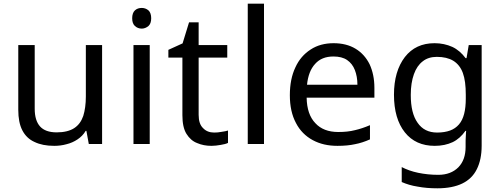

<svg xmlns="http://www.w3.org/2000/svg" viewBox="-20 -780 2714 1040"><path d="M445 -536H533V0H461L448 -71H444C433 -52 418 -37 400 -25C382 -13 362 -4 341 1C320 7 297 10 274 10C231 10 196 3 167 -11C138 -24 116 -45 101 -74C86 -103 79 -140 79 -185V-536H168V-191C168 -148 178 -116 197 -95C216 -74 246 -63 287 -63C327 -63 359 -71 382 -86C405 -101 421 -123 431 -152C440 -181 445 -216 445 -257V-536Z M703 -536H791V0H703V-536ZM748 -737C761 -737 773 -733 784 -724C794 -715 799 -700 799 -681C799 -662 794 -648 784 -639C773 -630 761 -625 748 -625C733 -625 721 -630 711 -639C701 -648 696 -662 696 -681C696 -700 701 -715 711 -724C721 -733 733 -737 748 -737Z M1140 -62C1153 -62 1167 -63 1181 -66C1195 -68 1206 -70 1215 -73V-6C1206 -1 1192 2 1175 5C1158 8 1141 10 1125 10C1097 10 1071 5 1048 -5C1024 -14 1005 -31 990 -55C975 -79 968 -113 968 -156V-468H892V-510L969 -545L1004 -659H1056V-536H1211V-468H1056V-158C1056 -125 1064 -101 1080 -86C1095 -70 1115 -62 1140 -62Z M1410 -760V0H1322V-760H1410Z M1787 -546C1833 -546 1873 -536 1906 -516C1939 -496 1964 -468 1982 -432C1999 -395 2008 -353 2008 -304V-251H1641C1642 -190 1658 -144 1688 -113C1717 -81 1759 -65 1812 -65C1846 -65 1876 -68 1903 -75C1929 -81 1956 -90 1984 -102V-25C1957 -13 1930 -4 1903 1C1876 7 1845 10 1808 10C1757 10 1713 0 1674 -21C1635 -42 1604 -73 1583 -114C1561 -155 1550 -205 1550 -264C1550 -323 1560 -373 1580 -415C1599 -457 1627 -489 1663 -512C1698 -535 1740 -546 1787 -546ZM1786 -474C1744 -474 1711 -461 1687 -434C1662 -407 1648 -369 1643 -321H1916C1916 -352 1911 -378 1902 -401C1893 -424 1879 -442 1860 -455C1841 -468 1816 -474 1786 -474Z M2334 -546C2369 -546 2401 -539 2430 -526C2458 -513 2482 -492 2502 -465H2507L2519 -536H2589V9C2589 60 2580 102 2563 136C2546 171 2519 197 2484 214C2449 231 2404 240 2349 240C2310 240 2275 237 2243 231C2210 226 2181 217 2156 206V125C2181 138 2211 149 2245 156C2279 163 2315 167 2354 167C2400 167 2436 153 2463 126C2489 99 2502 63 2502 16V-5C2502 -13 2502 -25 2503 -40C2504 -55 2504 -65 2505 -71H2501C2482 -44 2459 -23 2432 -10C2404 3 2372 10 2335 10C2266 10 2212 -14 2173 -63C2134 -112 2114 -180 2114 -267C2114 -352 2134 -420 2173 -471C2212 -521 2265 -546 2334 -546ZM2346 -472C2316 -472 2290 -464 2270 -448C2249 -432 2233 -409 2222 -378C2211 -347 2205 -310 2205 -266C2205 -200 2217 -150 2242 -115C2266 -80 2301 -62 2348 -62C2375 -62 2399 -66 2418 -73C2437 -80 2453 -91 2466 -106C2479 -121 2488 -140 2494 -163C2500 -186 2503 -214 2503 -246V-267C2503 -316 2498 -355 2487 -385C2476 -415 2458 -437 2435 -451C2412 -465 2382 -472 2346 -472Z"/></svg>

Font: NameLogos Sans
Style: Regular
Weight: 500
Version: Version 0.1